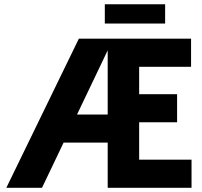

<svg xmlns="http://www.w3.org/2000/svg" viewBox="-20 -888 955 908"><path d="M10 0 352.9 -705H514.1L513 -649.9H489.3L178.7 0ZM231 -213.6V-346.5H543.7V-213.6ZM489.3 0V-705H883.6V-572.1H573.5L638.1 -662V-42L573.5 -132.9H885.8V0ZM584 -309.7V-442.6H817.5V-309.7ZM475.7 -867.9H760.9V-776.7H475.7Z"/></svg>

Font: TikTok Sans Light
Style: Regular
Weight: 300
Version: Version 4.000